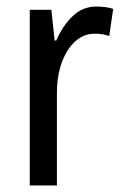

<svg xmlns="http://www.w3.org/2000/svg" viewBox="-20 -633 377 587"><path d="M275 -613Q287 -613 300 -611.5Q313 -610 326 -606L314 -523Q294 -530 269 -530Q236 -530 210 -506.5Q184 -483 169 -442Q154 -401 154 -348V-66H71V-603H137L147 -509H152Q172 -555 202.5 -584Q233 -613 275 -613Z"/></svg>

Font: Noto Sans Malayalam UI Condensed
Style: Regular
Weight: 400
Width: 3
Designer: Jelle Bosma - Monotype Design Team
Foundry: Monotype Imaging Inc.
Version: Version 2.104; ttfautohint (v1.8.4.7-5d5b)